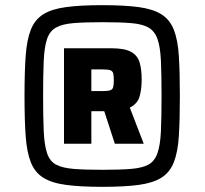

<svg xmlns="http://www.w3.org/2000/svg" viewBox="-20 -716 793 744"><path d="M376 8Q292 8 236 0.5Q180 -7 147.5 -27.5Q115 -48 99.5 -87Q84 -126 79.5 -188.5Q75 -251 75 -344Q75 -437 79.5 -499.5Q84 -562 99.5 -601Q115 -640 147.5 -660.5Q180 -681 236 -688.5Q292 -696 376 -696Q462 -696 517.5 -688.5Q573 -681 605.5 -660.5Q638 -640 653.5 -601Q669 -562 673 -499.5Q677 -437 677 -344Q677 -251 673 -188.5Q669 -126 653.5 -87Q638 -48 605.5 -27.5Q573 -7 517.5 0.5Q462 8 376 8ZM376 -58Q445 -58 488 -61.5Q531 -65 555 -78Q579 -91 590 -122Q601 -153 603.5 -206.5Q606 -260 606 -344Q606 -428 603.5 -481.5Q601 -535 590 -565.5Q579 -596 555 -609.5Q531 -623 488 -626.5Q445 -630 376 -630Q309 -630 265.5 -626.5Q222 -623 197.5 -609.5Q173 -596 162.5 -565.5Q152 -535 149.5 -481.5Q147 -428 147 -344Q147 -260 149.5 -206.5Q152 -153 162.5 -122Q173 -91 197.5 -78Q222 -65 265.5 -61.5Q309 -58 376 -58ZM228 -159V-529H411Q463 -529 488 -515Q513 -501 521 -474Q529 -447 529 -407Q529 -371 521 -342.5Q513 -314 483 -299L537 -159H425L384 -285H334V-159ZM334 -363H376Q397 -363 406.5 -366Q416 -369 418.5 -378Q421 -387 421 -405Q421 -423 418.5 -432Q416 -441 407 -444Q398 -447 377 -447H334Z"/></svg>

Font: Saira Thin ExtraBold
Style: Regular
Weight: 800
Version: Version 1.101